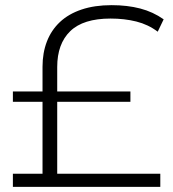

<svg xmlns="http://www.w3.org/2000/svg" viewBox="-20 -725 671 745"><path d="M486 -330H202V-51H602V0H30V-51H145V-330H30V-370H145V-466Q145 -520 162 -564Q179 -608 212.5 -639.5Q246 -671 296.5 -688Q347 -705 413 -705Q474 -705 524 -692Q574 -679 615 -650L592 -602Q555 -630 509 -641.5Q463 -653 409 -653Q303 -653 252.5 -604Q202 -555 202 -465V-370H486Z"/></svg>

Font: Montserrat-Alt1 Light
Style: Regular
Weight: 300
Designer: Differentunic
Foundry: Differentunic
Version: Version 7.222